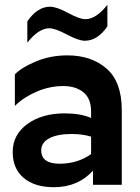

<svg xmlns="http://www.w3.org/2000/svg" viewBox="-20 -771 584 801"><path d="M229 -88Q303 -88 360 -128V-201Q324 -212 279 -212Q219 -212 185.5 -194Q152 -176 152 -144Q152 -88 229 -88ZM360 -306Q360 -360 328 -386Q296 -412 244 -412Q187 -412 132.5 -388.5Q78 -365 42 -329V-461Q72 -491 132 -515.5Q192 -540 261 -540Q362 -540 425 -484.5Q488 -429 488 -312V0H368V-59Q305 10 205 10Q125 10 79 -28.5Q33 -67 33 -137Q33 -209 94 -253.5Q155 -298 250 -298Q316 -298 360 -279ZM334 -601Q308 -601 259 -627Q210 -653 186 -653Q141 -653 94 -593V-682Q136 -743 189 -743Q216 -743 264 -717Q312 -691 336 -691Q381 -691 428 -751V-661Q387 -601 334 -601Z"/></svg>

Font: Roundo SemiBold
Style: Regular
Weight: 600
Designer: Namrata Goyal (Gurmukhi), Shiva Nallaperumal (Latin)
Foundry: Indian Type Foundry
Version: Version 1.000;PS 1.0;hotconv 1.0.88;makeotf.lib2.5.647800